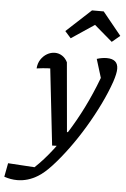

<svg xmlns="http://www.w3.org/2000/svg" viewBox="-148 -785 677 1030"><g transform="rotate(5 191.0 -270.0)"><path d="M-86 189 -72 115 71 124Q119 79 165 19Q211 -41 253.5 -112Q296 -183 332 -260.5Q368 -338 396 -418L398 -338L353 -484Q381 -493 407 -493Q436 -493 451.5 -480Q467 -467 467 -440Q467 -415 452 -370Q432 -312 400.5 -247Q369 -182 330 -117Q291 -52 249 5Q207 62 167.5 105Q128 148 95 168Q42 201 -16 201Q-51 201 -86 189ZM155 0 103 -464 128 -412Q88 -411 69.5 -409Q51 -407 36 -405Q38 -433 51.5 -453.5Q65 -474 85 -485.5Q105 -497 127 -497Q148 -497 166 -485.5Q184 -474 195 -452L228 -79H272L220 -2ZM368 -741 468 -618 425 -582 328 -665 204 -582 172 -618 305 -741Z"/></g></svg>

Font: Piazzolla Thin SemiBold
Style: Italic
Weight: 600
Italic angle: -11.3°
Version: Version 2.005